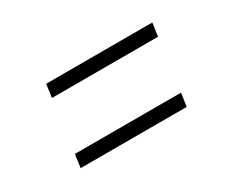

<svg xmlns="http://www.w3.org/2000/svg" viewBox="-60 -618 789 657"><g transform="rotate(-30 334.5 -289.5)"><path d="M150.5 -444H570L562.5 -392H143.5ZM115.5 -187H535L527.5 -135H108.5Z"/></g></svg>

Font: Merriweather 120pt Black
Style: Italic
Weight: 900
Italic angle: -7.8°
Version: Version 2.101